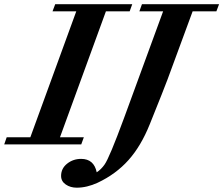

<svg xmlns="http://www.w3.org/2000/svg" viewBox="-78 -683 1056 908"><path d="M-58.1 0 -46.4 -33.7H65.4L282.7 -629.4H170.4L183.1 -663.1H547.4L535.2 -629.4H422.9L205.6 -33.7H318.4L306.2 0ZM284.7 204.6Q254.9 204.6 232.9 189.5Q210.9 174.3 210.9 148.9Q210.9 113.8 239.3 91.1Q267.6 68.4 305.7 68.4Q366.2 68.4 379.4 131.8Q400.4 118.2 416.5 95.2Q439 64 508.3 -124L693.4 -629.4H581.1L593.3 -663.1H958L945.3 -629.4H833L714.4 -307.6Q700.2 -269 630.4 -95.7Q588.9 7.8 529.5 74.2Q470.2 140.6 383.8 181.2Q333 204.6 284.7 204.6Z"/></svg>

Font: Elstob 10pt
Style: Bold Italic
Weight: 700
Italic angle: -20°
Designer: Peter S. Baker
Version: Version 1.015